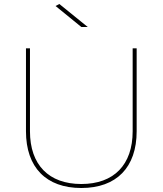

<svg xmlns="http://www.w3.org/2000/svg" viewBox="-20 -941 814 961"><path d="M277 -921 258 -911 387 -806H419ZM130 -284V-699H110V-284C110 -103 211 0 387 0C563 0 664 -103 664 -284V-699H644V-284C644 -116 550 -20 387 -20C224 -20 130 -116 130 -284Z"/></svg>

Font: Montserrat Thin
Style: Regular
Weight: 250
Designer: Julieta Ulanovsky
Foundry: Julieta Ulanovsky
Version: Version 4.000